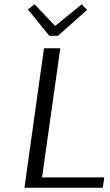

<svg xmlns="http://www.w3.org/2000/svg" viewBox="-20 -875 515 895"><path d="M110 -831 141 -855 237 -754 361 -855 386 -829 250 -708H210ZM459 0H94L185 -650H261L176 -48H466Z"/></svg>

Font: Arsenal SC
Style: Italic
Weight: 400
Italic angle: -9.10001°
Designer: Andrij Shevchenko
Foundry: Stairsfor
Version: Version 2.001; ttfautohint (v1.8.4.7-5d5b)